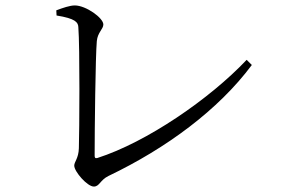

<svg xmlns="http://www.w3.org/2000/svg" viewBox="-20 -696 1040 706"><path d="M188 -639C257 -628 267 -614 268 -597C274 -522 272 -212 270 -151C269 -114 253 -101 253 -87C253 -65 301 -10 325 -10C346 -10 348 -34 379 -49C592 -151 783 -292 906 -457L887 -476C751 -332 519 -173 338 -115C330 -113 328 -116 328 -124C328 -216 331 -490 336 -545C339 -577 360 -589 360 -606C360 -630 296 -676 255 -676C237 -676 211 -667 187 -658Z"/></svg>

Font: Noto Serif CJK JP
Style: Regular
Weight: 400
Designer: Ryoko NISHIZUKA 西塚涼子 (kana & ideographs); Frank Grießhammer (Latin, Greek & Cyrillic); Wenlong ZHANG 张文龙 (bopomofo); San
Foundry: Adobe Systems Incorporated
Version: Version 1.000;PS 1;hotconv 16.6.53;makeotf.lib2.5.65590